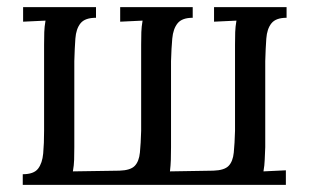

<svg xmlns="http://www.w3.org/2000/svg" viewBox="-20 -520 870 540"><path d="M44 0V-30Q75 -30 87 -45.5Q99 -61 101.5 -88.5Q104 -116 104 -152V-394Q104 -414 104.5 -429.5Q105 -445 108 -462L45 -459V-500H250V-470Q219 -470 206.5 -454.5Q194 -439 192 -411.5Q190 -384 189 -348V-106Q189 -86 188.5 -70.5Q188 -55 185 -38L316 -40Q347 -41 359 -53.5Q371 -66 373.5 -91Q376 -116 377 -152V-394Q377 -414 377.5 -429.5Q378 -445 381 -462L318 -459V-500H522V-470Q492 -470 479.5 -454.5Q467 -439 464.5 -411.5Q462 -384 461 -348V-106Q461 -86 460.5 -70.5Q460 -55 458 -38L580 -40Q611 -41 623 -53.5Q635 -66 637.5 -91Q640 -116 641 -152V-394Q641 -414 641.5 -429.5Q642 -445 645 -462L582 -459V-500H786V-470Q756 -470 743.5 -454.5Q731 -439 729 -411.5Q727 -384 726 -348V-106Q725 -86 724.5 -70.5Q724 -55 721 -38L784 -41V0Z"/></svg>

Font: Lora
Style: Regular
Weight: 400
Designer: Olga Karpushina, Alexei Vanyashin (Cyrillic)
Foundry: Cyreal
Version: Version 3.005; ttfautohint (v1.8.4.7-5d5b)